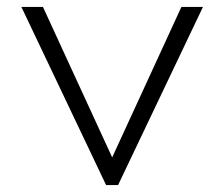

<svg xmlns="http://www.w3.org/2000/svg" viewBox="-20 -532 644 552"><path d="M285 0H319.5L563.5 -512H501.5L302.5 -79.5L103.5 -512H41.5Z"/></svg>

Font: Spartan Light
Style: Regular
Weight: 300
Designer: Matt Bailey, Mirko Velimirovic
Foundry: Matt Bailey
Version: Version 1.003; ttfautohint (v1.8.3)